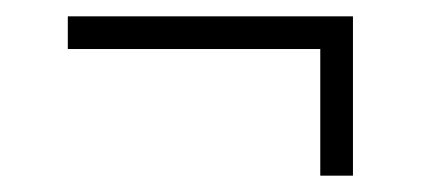

<svg xmlns="http://www.w3.org/2000/svg" viewBox="-20 -371 515 235"><path d="M372 -311H63V-351H412V-156H372Z"/></svg>

Font: Pavanam
Style: Regular
Weight: 400
Designer: Tharique Azeez
Foundry: Tharique Azeez
Version: Version 1.86; ttfautohint (v1.3) -l 8 -r 50 -G 200 -x 14 -D 